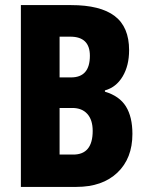

<svg xmlns="http://www.w3.org/2000/svg" viewBox="-20 -734 581 754"><path d="M259 -714Q374 -714 430.5 -671Q487 -628 487 -537Q487 -476 461.5 -433.5Q436 -391 392 -379V-374Q449 -357 474.5 -316Q500 -275 500 -208Q500 -112 441 -56Q382 0 280 0H62V-714ZM259 -430Q333 -430 333 -515Q333 -590 256 -590H214V-430ZM214 -310V-127H268Q344 -127 344 -220Q344 -263 323 -286.5Q302 -310 264 -310Z"/></svg>

Font: Noto Sans Lao Looped ExtraCondensed ExtraBold
Style: Regular
Weight: 800
Width: 2
Designer: Mark Frömberg, Ben Mitchell
Foundry: The Fontpad Ltd
Version: Version 1.002; ttfautohint (v1.8.4.7-5d5b)